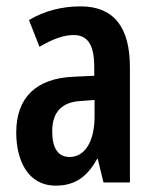

<svg xmlns="http://www.w3.org/2000/svg" viewBox="-20 -573 486 603"><path d="M233 -553C173 -553 118 -538 71 -510L104 -426C146 -451 181 -463 211 -463C257 -463 276 -430 276 -362V-335L211 -332C95 -327 31 -268 31 -157C31 -70 67 10 155 10C216 10 254 -18 285 -74H287L305 0H388V-362C388 -487 338 -553 233 -553ZM236 -256 277 -259V-207C277 -128 246 -80 199 -80C163 -80 144 -106 144 -161C144 -221 174 -253 236 -256Z"/></svg>

Font: Noto Sans Lao Looped ExtraCondensed SemiBold
Style: Regular
Weight: 600
Width: 2
Designer: Mark Frömberg, Ben Mitchell
Foundry: The Fontpad Ltd
Version: Version 1.002